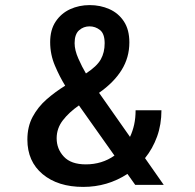

<svg xmlns="http://www.w3.org/2000/svg" viewBox="-20 -726 765 754"><path d="M307 8Q207.5 8 147.5 -42Q87.5 -92 87.5 -178Q87.5 -228.5 108.2 -267.2Q129 -306 163 -335.8Q197 -365.5 236 -389.5Q214.5 -424 195.8 -468Q177 -512 177 -560.5Q177 -609 198.5 -641.2Q220 -673.5 255.2 -689.8Q290.5 -706 332 -706Q374 -706 409.5 -690.2Q445 -674.5 466.5 -642Q488 -609.5 488 -559.5Q488 -500 457.5 -451Q427 -402 369 -361.5L490.5 -188.5Q501 -210.5 506.8 -236.5Q512.5 -262.5 512.5 -293H614Q614 -237 596.8 -189.5Q579.5 -142 549.5 -105L623 0H511L480.5 -43Q402 8 307 8ZM273 -556.5Q273 -529 287.8 -495.8Q302.5 -462.5 317.5 -437.5Q360.5 -465.5 375.8 -492.8Q391 -520 391 -556Q391 -593.5 372.8 -608Q354.5 -622.5 331.5 -622.5Q308 -622.5 290.5 -607Q273 -591.5 273 -556.5ZM202.5 -183Q202.5 -141 230.8 -110.8Q259 -80.5 317 -80.5Q380.5 -80.5 429.5 -115L290 -312Q251 -285 226.8 -253.5Q202.5 -222 202.5 -183Z"/></svg>

Font: Trispace SemiCondensed Medium
Style: Regular
Weight: 500
Width: 4
Designer: Tyler Finck
Foundry: Etcetera Type Company
Version: Version 1.210; ttfautohint (v1.8.3)